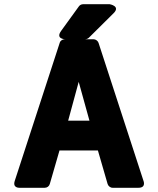

<svg xmlns="http://www.w3.org/2000/svg" viewBox="-20 -865 749 910"><path d="M518 -802C553 -836 500 -845 500 -845H374C367 -845 359 -842 354 -835L270 -719C241 -679 290 -679 290 -679H383C388 -679 396 -681 401 -686ZM303 -293 353 -477 404 -293ZM490 7C493 17 503 25 514 25H636C674 25 660 -8 660 -8L447 -662C444 -671 434 -679 423 -679H287C277 -679 266 -673 263 -662L50 -8C38 28 74 25 74 25H192C203 25 213 18 216 7L262 -152H444Z"/></svg>

Font: Falling Sky
Style: Blk
Weight: 900
Designer: Paul D. Hunt
Foundry: Adobe Systems Incorporated
Version: Version 1.02